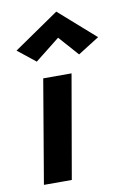

<svg xmlns="http://www.w3.org/2000/svg" viewBox="-84 -789 557 841"><g transform="rotate(-10 194.0 -369.0)"><path d="M215 -624 105 -537 26 -600 227 -738 388 -596 293 -536ZM120 -460H246L166 0H42Z"/></g></svg>

Font: Jost* 600 Semi
Style: Italic
Weight: 600
Italic angle: -10°
Version: Version 3.500